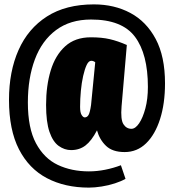

<svg xmlns="http://www.w3.org/2000/svg" viewBox="-20 -730 792 875"><path d="M385 125Q276 125 194 82Q112 39 66.5 -49.5Q21 -138 21 -275Q21 -404 64.5 -502Q108 -600 194 -655Q280 -710 408 -710Q501 -710 574 -671Q647 -632 689.5 -552.5Q732 -473 732 -350Q732 -258 709.5 -187.5Q687 -117 646 -77Q605 -37 548 -37Q493 -37 463.5 -65Q434 -93 422 -136Q397 -88 369.5 -67Q342 -46 304 -46Q274 -46 247.5 -65Q221 -84 205.5 -129Q190 -174 190 -252Q190 -339 211 -408.5Q232 -478 277 -519Q322 -560 394 -560Q444 -560 480.5 -551.5Q517 -543 558 -525L534 -245Q529 -185 542.5 -164Q556 -143 579 -143Q597 -143 614 -168Q631 -193 642.5 -236Q654 -279 654 -334Q654 -484 595 -562.5Q536 -641 395 -641Q300 -641 235.5 -593Q171 -545 139 -459.5Q107 -374 107 -263Q107 -146 144 -77Q181 -8 243.5 21.5Q306 51 385 51Q422 51 459.5 43.5Q497 36 531 23L552 85Q533 96 504 105.5Q475 115 443 120Q411 125 385 125ZM366 -195Q377 -195 383.5 -206Q390 -217 395 -252L414 -446Q411 -449 406 -451Q401 -453 396 -453Q384 -453 375 -434Q366 -415 359 -384Q352 -353 348.5 -316Q345 -279 345 -243Q345 -217 352 -206Q359 -195 366 -195Z"/></svg>

Font: Georama ExtraCondensed ExtraBold
Style: Regular
Weight: 800
Width: 2
Designer: Jean-Baptiste Levee
Foundry: Production Type
Version: Version 1.000